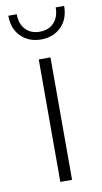

<svg xmlns="http://www.w3.org/2000/svg" viewBox="-84 -765 429 806"><g transform="rotate(-10 130.5 -362.5)"><path d="M106 -522H156V0H106ZM12 -725H48Q48 -684 70.5 -660Q93 -636 131 -636Q169 -636 191.5 -660Q214 -684 214 -725H250Q250 -669 216.5 -636Q183 -603 131 -603Q79 -603 45.5 -636Q12 -669 12 -725Z"/></g></svg>

Font: Montserrat Alternates Light
Style: Regular
Weight: 300
Designer: Julieta Ulanovsky
Foundry: Julieta Ulanovsky
Version: Version 7.200